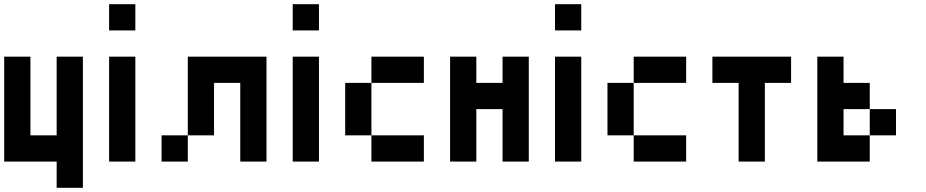

<svg xmlns="http://www.w3.org/2000/svg" viewBox="-20 -770 4415 915"><path d="M250 125V0H0V-500H125V-125H250V-500H375V125Z M500 -625V-750H625V-625ZM625 0H500V-500H625Z M1000 -125H875V-500H1250V0H1125V-375H1000ZM875 -125V0H750V-125Z M1375 -625V-750H1500V-625ZM1500 0H1375V-500H1500Z M1750 -375V-500H2000V-375ZM1750 -125H1625V-375H1750ZM1750 0V-125H2000V0Z M2250 0H2125V-500H2250V-375H2375V-500H2500V0H2375V-250H2250Z M2625 -625V-750H2750V-625ZM2750 0H2625V-500H2750Z M3000 -375V-500H3250V-375ZM3000 -125H2875V-375H3000ZM3000 0V-125H3250V0Z M3625 0H3500V-375H3375V-500H3750V-375H3625Z M4000 -125H4125V0H3875V-500H4000V-375H4125V-250H4000ZM4125 -125V-250H4250V-125Z"/></svg>

Font: Tiny5
Style: Regular
Weight: 400
Designer: Stefan Schmidt
Foundry: Made with Bits'n'Picas by Kreative Software
Version: Version 1.002; ttfautohint (v1.8.4.7-5d5b)